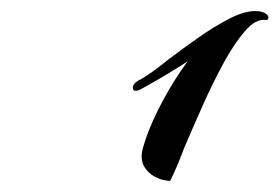

<svg xmlns="http://www.w3.org/2000/svg" viewBox="-20 -684 505 347"><path d="M286 -357Q254 -360 240 -384Q236 -392 236 -401Q236 -408 238 -415.5Q240 -423 243 -432Q254 -464 274 -501.5Q294 -539 319 -573Q299 -560 274.5 -545.5Q250 -531 233 -522Q230 -520 225 -520Q220 -520 220 -525Q220 -533 231 -539Q241 -544 255 -554Q269 -564 285 -577Q310 -596 338.5 -616Q367 -636 394 -650Q421 -664 441 -664Q454 -664 461 -659Q466 -655 465 -651Q464 -647 459 -648Q442 -650 422.5 -627.5Q403 -605 383.5 -569Q364 -533 346 -492.5Q328 -452 313 -417Q306 -398 299.5 -383Q293 -368 288 -358Z"/></svg>

Font: Arizonia
Style: Regular
Weight: 400
Designer: Robert E. Leuschke
Foundry: Robert E. Leuschke
Version: Version 1.010; ttfautohint (v1.8.4.7-5d5b)